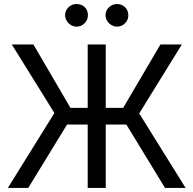

<svg xmlns="http://www.w3.org/2000/svg" viewBox="-20 -926 953 946"><path d="M501 0H412.1V-707H501ZM248 -369.1 38.1 -707H144.5L327.1 -394.5H586.9L770.5 -707H876L666 -367.2L894.5 0H793L602.5 -312.5H310.5L119.1 0H18.6ZM300.8 -850.6Q300.8 -866.2 308.6 -878.9Q316.4 -891.6 329.1 -898.9Q341.8 -906.2 356.4 -906.2Q373 -906.2 385.7 -899.4Q398.4 -892.6 405.8 -879.9Q413.1 -867.2 413.1 -850.6Q413.1 -835.9 405.8 -823.2Q398.4 -810.5 385.7 -802.7Q373 -794.9 356.4 -794.9Q342.8 -794.9 329.6 -802.7Q316.4 -810.5 308.6 -823.7Q300.8 -836.9 300.8 -850.6ZM500 -850.6Q500 -866.2 507.8 -878.9Q515.6 -891.6 528.8 -898.9Q542 -906.2 556.6 -906.2Q572.3 -906.2 585 -898.9Q597.7 -891.6 605 -878.9Q612.3 -866.2 612.3 -850.6Q612.3 -835.9 605 -823.2Q597.7 -810.5 585 -802.7Q572.3 -794.9 556.6 -794.9Q542 -794.9 528.8 -802.7Q515.6 -810.5 507.8 -823.7Q500 -836.9 500 -850.6Z"/></svg>

Font: Pretendard GOV Variable
Style: Regular
Weight: 400
Designer: Base glyphs from Inter by Rasmus Andersson; Hangul glyphs from Noto Sans CJK(Source Han Sans) by Jang Soo-young and Kang
Foundry: Kil Hyung-jin
Version: Version 1.307;Glyphs 3.2 (3192)